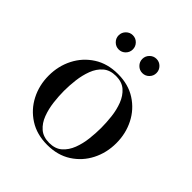

<svg xmlns="http://www.w3.org/2000/svg" viewBox="-180 -780 919 919"><g transform="rotate(45 279.0 -320.5)"><path d="M310.5 -603Q310.5 -623 324.7 -637.2Q338.9 -651.4 358.5 -651.4Q378.5 -651.4 392.5 -637.2Q406.5 -623 406.5 -603Q406.5 -583.4 392.5 -569.2Q378.5 -555 358.5 -555Q338.9 -555 324.7 -569.2Q310.5 -583.4 310.5 -603ZM150.5 -603Q150.5 -623 164.7 -637.2Q178.9 -651.4 198.5 -651.4Q218.5 -651.4 232.5 -637.2Q246.5 -623 246.5 -603Q246.5 -583.4 232.5 -569.2Q218.5 -555 198.5 -555Q178.9 -555 164.7 -569.2Q150.5 -583.4 150.5 -603ZM50 -230Q50 -295 78 -349.5Q106 -404 157.5 -437Q209 -470 279.5 -470Q350 -470 401.2 -437Q452.5 -404 480.2 -349.5Q508 -295 508 -230Q508 -165 480.2 -110.5Q452.5 -56 401.2 -23Q350 10 279.5 10Q209 10 157.5 -23Q106 -56 78 -110.5Q50 -165 50 -230ZM153.5 -230Q153.5 -195 158.2 -155.5Q163 -116 176 -81.5Q189 -47 214 -25.2Q239 -3.5 279.5 -3.5Q320 -3.5 344.8 -25.2Q369.5 -47 382.8 -81.5Q396 -116 400.5 -155.5Q405 -195 405 -230Q405 -265.5 400.5 -304.8Q396 -344 382.8 -378.5Q369.5 -413 344.8 -434.8Q320 -456.5 279.5 -456.5Q239 -456.5 214 -434.8Q189 -413 176 -378.5Q163 -344 158.2 -304.8Q153.5 -265.5 153.5 -230Z"/></g></svg>

Font: Bodoni* 16
Style: Regular
Weight: 400
Version: Version 2.2